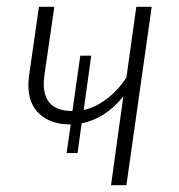

<svg xmlns="http://www.w3.org/2000/svg" viewBox="-20 -542 524 562"><path d="M424 -522 350 0H305L341 -260Q289 -195 219 -181L207 -94H175L187 -178H184Q129 -178 96 -208Q63 -238 63 -293Q63 -302 65 -320L94 -522H139L110 -322Q108 -304 108 -297Q108 -217 192 -217L215 -379H247L225 -220Q260 -228 292.5 -252.5Q325 -277 350 -315L379 -522Z"/></svg>

Font: Fira Sans Condensed ExtraLight
Style: Italic
Weight: 275
Width: 3
Italic angle: -8°
Designer: Carrois Corporate & Edenspiekermann AG
Foundry: Carrois Corporate GbR & Edenspiekermann AG
Version: Version 4.203